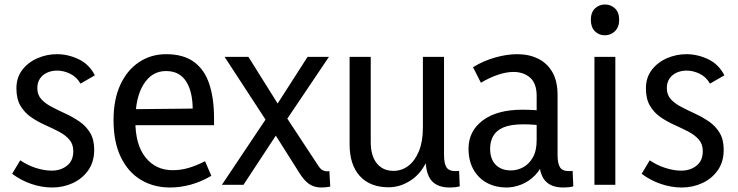

<svg xmlns="http://www.w3.org/2000/svg" viewBox="-20 -822 3284 854"><path d="M212 12Q167 12 120.5 -3.5Q74 -19 34 -49L70 -109Q102 -87 139.5 -75Q177 -63 210 -63Q250 -63 278 -85Q306 -107 306 -150Q306 -181 288 -201.5Q270 -222 241 -237Q212 -252 179.5 -266.5Q147 -281 118 -301Q89 -321 71 -351.5Q53 -382 53 -429Q53 -477 79 -511Q105 -545 146.5 -563Q188 -581 233 -581Q283 -581 330 -558.5Q377 -536 402 -487L338 -450Q321 -480 292 -494Q263 -508 234 -508Q211 -508 191 -499.5Q171 -491 158.5 -473.5Q146 -456 146 -430Q146 -400 164 -380.5Q182 -361 211 -346Q240 -331 272.5 -316Q305 -301 334 -281Q363 -261 381 -231Q399 -201 399 -156Q399 -102 372.5 -64.5Q346 -27 303.5 -7.5Q261 12 212 12Z M737 12Q663 12 606 -22.5Q549 -57 517 -124Q485 -191 485 -288Q485 -380 515.5 -445.5Q546 -511 599 -546Q652 -581 719 -581Q796 -581 843 -546.5Q890 -512 911 -448Q932 -384 932 -297V-265H538L539 -336L837 -339Q837 -372 830.5 -402.5Q824 -433 810 -456.5Q796 -480 773.5 -493Q751 -506 718 -506Q656 -506 619 -447.5Q582 -389 582 -284Q582 -178 627.5 -121.5Q673 -65 748 -65Q784 -65 818.5 -75Q853 -85 892 -105L920 -40Q874 -13 827.5 -0.5Q781 12 737 12Z M1449 8Q1439 10 1428.5 11Q1418 12 1409 12Q1378 12 1355 -3.5Q1332 -19 1309 -57L1180 -261L979 -569H1085L1241 -320L1393 -89Q1404 -71 1414 -65.5Q1424 -60 1437 -60Q1439 -60 1441 -60.5Q1443 -61 1445 -61ZM967 0 1175 -311 1194 -329 1348 -569H1443L1241 -269L1226 -248L1063 0Z M1873 -118H1884Q1857 -53 1809 -21Q1761 11 1709 11Q1626 11 1580.5 -39Q1535 -89 1535 -180V-569H1629V-190Q1629 -129 1656 -95.5Q1683 -62 1730 -62Q1767 -62 1796.5 -84.5Q1826 -107 1843.5 -150Q1861 -193 1861 -255V-569H1955V-133Q1955 -96 1965.5 -78.5Q1976 -61 2005 -61Q2009 -61 2013 -61Q2017 -61 2022 -62L2025 7Q2013 10 2001.5 11Q1990 12 1980 12Q1926 12 1899.5 -18.5Q1873 -49 1873 -118Z M2378 -115 2400 -111Q2387 -70 2360 -42.5Q2333 -15 2299.5 -1.5Q2266 12 2232 12Q2185 12 2147 -8Q2109 -28 2086.5 -67Q2064 -106 2064 -161Q2064 -239 2127.5 -286.5Q2191 -334 2303 -334Q2328 -334 2355.5 -332.5Q2383 -331 2406 -326V-261Q2381 -265 2358.5 -267Q2336 -269 2307 -269Q2252 -269 2220 -255.5Q2188 -242 2174 -217.5Q2160 -193 2160 -161Q2160 -114 2185 -89Q2210 -64 2253 -64Q2281 -64 2307 -78Q2333 -92 2350 -121.5Q2367 -151 2367 -199V-395Q2367 -451 2338 -476.5Q2309 -502 2264 -502Q2231 -502 2193.5 -489Q2156 -476 2119 -454L2084 -523Q2129 -551 2181.5 -566Q2234 -581 2281 -581Q2333 -581 2373.5 -561Q2414 -541 2437 -501Q2460 -461 2460 -399V-133Q2460 -96 2470.5 -78.5Q2481 -61 2510 -61Q2514 -61 2518.5 -61Q2523 -61 2527 -62L2530 7Q2519 10 2507 11Q2495 12 2485 12Q2431 12 2404.5 -18.5Q2378 -49 2378 -115Z M2624 0V-569H2717V0ZM2670 -665Q2644 -665 2626 -683Q2608 -701 2608 -734Q2608 -767 2626.5 -784.5Q2645 -802 2671 -802Q2697 -802 2715.5 -784.5Q2734 -767 2734 -734Q2734 -702 2715.5 -683.5Q2697 -665 2670 -665Z M3012 12Q2967 12 2920.5 -3.5Q2874 -19 2834 -49L2870 -109Q2902 -87 2939.5 -75Q2977 -63 3010 -63Q3050 -63 3078 -85Q3106 -107 3106 -150Q3106 -181 3088 -201.5Q3070 -222 3041 -237Q3012 -252 2979.5 -266.5Q2947 -281 2918 -301Q2889 -321 2871 -351.5Q2853 -382 2853 -429Q2853 -477 2879 -511Q2905 -545 2946.5 -563Q2988 -581 3033 -581Q3083 -581 3130 -558.5Q3177 -536 3202 -487L3138 -450Q3121 -480 3092 -494Q3063 -508 3034 -508Q3011 -508 2991 -499.5Q2971 -491 2958.5 -473.5Q2946 -456 2946 -430Q2946 -400 2964 -380.5Q2982 -361 3011 -346Q3040 -331 3072.5 -316Q3105 -301 3134 -281Q3163 -261 3181 -231Q3199 -201 3199 -156Q3199 -102 3172.5 -64.5Q3146 -27 3103.5 -7.5Q3061 12 3012 12Z"/></svg>

Font: Yaldevi Medium
Style: Regular
Weight: 500
Designer: Sol Matas, Rajitha Manaperi, Kosala Senevirathne
Foundry: Mooniak
Version: Version 1.100